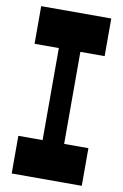

<svg xmlns="http://www.w3.org/2000/svg" viewBox="-90 -852 579 904"><g transform="rotate(10 200.0 -400.0)"><path d="M367 0V-180H251V-620H367V-800H32V-620H148V-180H32V0Z"/></g></svg>

Font: Yard Headline
Style: Regular
Weight: 400
Monospace: yes
Designer: Roman Shamin
Foundry: Evil Martians
Version: Version 1.000